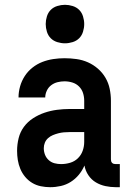

<svg xmlns="http://www.w3.org/2000/svg" viewBox="-20 -770 540 798"><path d="M189 8H188Q169 8 149.5 4Q130 0 113.5 -10Q97 -20 84.5 -35Q72 -50 64.5 -68Q57 -86 54 -105Q51 -124 51 -143Q51 -170 57.5 -196Q64 -222 79.5 -243Q95 -264 117.5 -278.5Q140 -293 165 -301.5Q190 -310 216.5 -313.5Q243 -317 269 -317H330V-351Q330 -368 325 -383.5Q320 -399 308.5 -410.5Q297 -422 281 -427Q265 -432 248 -432Q234 -432 219.5 -428.5Q205 -425 193 -416Q181 -407 174.5 -393Q168 -379 168 -365H57Q57 -388 63.5 -411Q70 -434 83 -454Q96 -474 115 -489Q134 -504 156 -512.5Q178 -521 201.5 -524.5Q225 -528 248 -528Q273 -528 298 -524.5Q323 -521 345.5 -511Q368 -501 387 -484.5Q406 -468 418.5 -446.5Q431 -425 436 -400.5Q441 -376 441 -351V-108Q441 -104 442 -100Q443 -96 446 -93Q449 -90 453 -89Q457 -88 461 -88H478V8H461Q440 8 418.5 3.5Q397 -1 378.5 -12Q360 -23 347.5 -41.5Q335 -60 331 -82Q322 -61 307.5 -43.5Q293 -26 274 -14Q255 -2 233 3Q211 8 189 8ZM234 -88Q253 -88 271.5 -93.5Q290 -99 303.5 -112Q317 -125 323.5 -143Q330 -161 330 -180V-221H269Q257 -221 245.5 -220Q234 -219 222.5 -216Q211 -213 200 -208.5Q189 -204 180 -196Q171 -188 166.5 -177Q162 -166 162 -154Q162 -140 167 -127Q172 -114 182.5 -104.5Q193 -95 206.5 -91.5Q220 -88 234 -88ZM250 -590Q234 -590 218 -595Q202 -600 191 -611Q180 -622 175 -638Q170 -654 170 -670Q170 -686 175 -702Q180 -718 191 -729Q202 -740 218 -745Q234 -750 250 -750Q266 -750 282 -745Q298 -740 309 -729Q320 -718 325 -702Q330 -686 330 -670Q330 -654 325 -638Q320 -622 309 -611Q298 -600 282 -595Q266 -590 250 -590Z"/></svg>

Font: Iosevka SS18
Style: Bold
Weight: 700
Monospace: yes
Designer: Belleve Invis
Foundry: Belleve Invis
Version: Version 25.1.1; ttfautohint (v1.8.4)